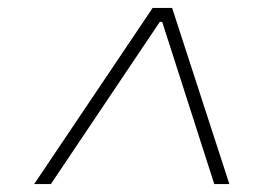

<svg xmlns="http://www.w3.org/2000/svg" viewBox="-20 -720 661 483"><path d="M364 -700H413L557 -257H519L388 -665H382L108 -257H66Z"/></svg>

Font: Chakra Petch ExtraLight
Style: Italic
Weight: 275
Italic angle: -10°
Designer: Katatrad Aksorn Co.,Ltd.
Foundry: Cadson Demak Co.,Ltd.
Version: Version 1.000; ttfautohint (v1.6)